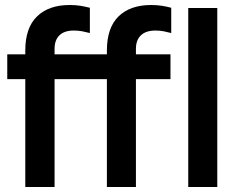

<svg xmlns="http://www.w3.org/2000/svg" viewBox="-20 -747 949 767"><path d="M407 0V-545Q407 -636 453.5 -681.5Q500 -727 584 -727Q607 -727 626 -724Q645 -721 664 -716V-615Q649 -619 634 -622Q619 -625 601 -625Q563 -625 543 -606Q523 -587 523 -552V0ZM81 0V-545Q81 -636 128 -681.5Q175 -727 258 -727Q282 -727 300.5 -724Q319 -721 339 -716V-615Q324 -619 308.5 -622Q293 -625 275 -625Q237 -625 217.5 -606Q198 -587 198 -552V0ZM9 -431V-530H661V-431ZM732 0V-715H848V0Z"/></svg>

Font: Radio Canada Big Medium
Style: Regular
Weight: 500
Designer: Étienne Aubert Bonn
Foundry: Coppers and Brasses
Version: Version 1.001